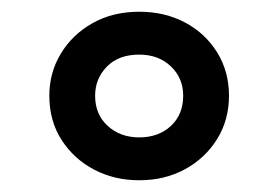

<svg xmlns="http://www.w3.org/2000/svg" viewBox="-20 -582 472 327"><path d="M217 -275Q175 -275 140.5 -293Q106 -311 85 -343.5Q64 -376 64 -419Q64 -458 83.5 -490.5Q103 -523 137.5 -542.5Q172 -562 217 -562Q261 -562 295.5 -543.5Q330 -525 350 -492.5Q370 -460 370 -419Q370 -378 350 -345.5Q330 -313 295.5 -294Q261 -275 217 -275ZM217 -348Q250 -348 271 -367.5Q292 -387 292 -419Q292 -449 271 -469Q250 -489 217 -489Q182 -489 162 -468.5Q142 -448 142 -419Q142 -387 163.5 -367.5Q185 -348 217 -348Z"/></svg>

Font: Noto Sans Medium
Style: Regular
Weight: 500
Designer: Monotype Design Team
Foundry: Monotype Imaging Inc.
Version: Version 2.007